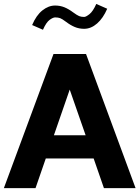

<svg xmlns="http://www.w3.org/2000/svg" viewBox="-20 -975 723 995"><path d="M217.3 -153.8H465.3L518.6 0H682.6L425.8 -695.3H257.3L0 0H164.1ZM259.3 -273.9 341.3 -510.7 423.8 -273.9ZM146.5 -845.2 202.6 -820.8Q219.7 -859.4 237.3 -872.1Q254.9 -884.8 265.6 -884.8Q281.2 -884.8 291.7 -880.9Q302.2 -877 322.3 -861.8Q344.7 -844.7 367.2 -835.2Q389.6 -825.7 416 -825.7Q451.7 -825.7 483.2 -853.3Q514.6 -880.9 535.6 -929.7L479 -954.6Q461.9 -916 443.6 -901.6Q425.3 -887.2 416 -887.2Q400.9 -887.2 390.1 -891.6Q379.4 -896 359.4 -910.6Q335.9 -928.2 313.7 -937.3Q291.5 -946.3 265.6 -946.3Q231.4 -946.3 199.7 -921.1Q168 -896 146.5 -845.2Z"/></svg>

Font: Estedad-VF-FD Black
Style: Regular
Weight: 900
Designer: Amin Abedi
Version: Version 4.000